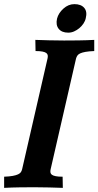

<svg xmlns="http://www.w3.org/2000/svg" viewBox="-50 -906 476 929"><path d="M195 -87Q193 -79 194 -72Q195 -65 201 -60.5Q207 -56 219.5 -53.5Q232 -51 253 -51L254 3Q224 2 188.5 1Q153 0 115 0Q83 0 45.5 0.5Q8 1 -30 3V-51Q-4 -52 12 -55Q28 -58 37.5 -62.5Q47 -67 51 -73Q55 -79 57 -87L180 -623Q182 -631 181 -638Q180 -645 174 -649.5Q168 -654 155.5 -656.5Q143 -659 122 -659L121 -713Q151 -712 186.5 -711Q222 -710 260 -710Q292 -710 330 -710.5Q368 -711 406 -713V-659Q380 -658 363.5 -655Q347 -652 337.5 -647.5Q328 -643 324 -636.5Q320 -630 318 -623ZM226 -816Q233 -843 257 -864.5Q281 -886 310 -886Q342 -886 357.5 -868Q373 -850 365 -818Q362 -804 353.5 -791.5Q345 -779 333.5 -769.5Q322 -760 308.5 -754Q295 -748 280 -748Q249 -748 234 -766.5Q219 -785 226 -816Z"/></svg>

Font: Lusitana
Style: Bold Italic
Weight: 700
Designer: Ana Paula Megda
Foundry: Ana Paula Megda
Version: Version 1.000; ttfautohint (v1.1) -l 8 -r 50 -G 200 -x 14 -D